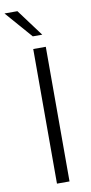

<svg xmlns="http://www.w3.org/2000/svg" viewBox="-127 -940 462 979"><g transform="rotate(-10 103.5 -450.5)"><path d="M85 -697H150V0H85ZM-28 -901H39L143 -761H94Z"/></g></svg>

Font: Hanken Grotesk Light
Style: Regular
Weight: 300
Designer: Alfredo Marco Pradil
Foundry: Hanken Design Co.
Version: Version 3.014